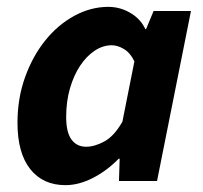

<svg xmlns="http://www.w3.org/2000/svg" viewBox="-20 -528 592 560"><path d="M31 -170Q31 -241 53 -302.5Q75 -364 112 -410Q149 -456 197 -482Q245 -508 296 -508Q330 -508 360 -490.5Q390 -473 404 -443H406L428 -496H537L438 0H327L329 -65H326Q292 -30 251 -9Q210 12 171 12Q105 12 68 -35Q31 -82 31 -170ZM231 -100Q256 -100 284.5 -115.5Q313 -131 337 -173L372 -349Q360 -374 341.5 -385Q323 -396 306 -396Q280 -396 256 -380Q232 -364 213.5 -336Q195 -308 184 -270Q173 -232 173 -187Q173 -142 188.5 -121Q204 -100 231 -100Z"/></svg>

Font: mr_Source Sans Pro
Style: Bold Italic
Weight: 700
Italic angle: -11°
Designer: Paul D. Hunt
Foundry: Adobe Systems Incorporated
Version: Version 1.036;July 10, 2024;FontCreator 11.5.0.2430 64-bit